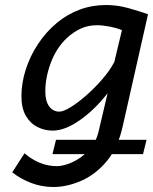

<svg xmlns="http://www.w3.org/2000/svg" viewBox="-20 -518 610 765"><path d="M192.4 227.1Q146 227.1 103.5 210.7Q61 194.3 28.8 168.5L77.6 92.8Q106 117.2 138.4 130.6Q170.9 144 207 144Q232.4 144 267.3 128.7Q302.2 113.3 332.3 82.3Q362.3 51.3 373 4.9L408.7 -146.5Q356.9 -80.1 297.6 -38.8Q238.3 2.4 190.4 2.4Q157.7 2.4 129.2 -12Q100.6 -26.4 83 -56.6Q65.4 -86.9 65.4 -134.3Q65.4 -187 82.5 -240.7Q99.6 -294.4 131.6 -342.8Q163.6 -391.1 207 -427.2Q247.6 -460.9 297.1 -479.5Q346.7 -498 402.3 -498Q446.8 -498 490 -486.1Q533.2 -474.1 569.8 -461.4L468.3 -12.2Q449.2 72.3 404.5 125.2Q359.9 178.2 303.2 202.6Q246.6 227.1 192.4 227.1ZM189 96.2 203.1 39.1H564L549.8 96.2ZM216.8 -73.2Q232.4 -73.2 261.2 -90.8Q290 -108.4 323.5 -137.7Q356.9 -167 387.2 -201.9Q417.5 -236.8 435.5 -271L465.8 -397.9Q444.8 -406.7 416.5 -412.1Q388.2 -417.5 365.7 -417.5Q330.1 -417.5 300.3 -403.3Q270.5 -389.2 246.1 -366.2Q204.6 -327.1 182.6 -268.3Q160.6 -209.5 160.6 -153.8Q160.6 -114.7 176 -94Q191.4 -73.2 216.8 -73.2Z"/></svg>

Font: Andika
Style: Italic
Weight: 400
Italic angle: -14°
Designer: Victor Gaultney, Annie Olsen, Julie Remington, Don Collingsworth, Eric Hays, Becca Hirsbrunner
Foundry: SIL International
Version: Version 6.101